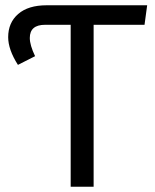

<svg xmlns="http://www.w3.org/2000/svg" viewBox="-20 -708 588 728"><path d="M538 -688 528 -614H335V0H248V-614H151Q93 -614 93 -564Q93 -537 113 -495L48 -462Q11 -520 11 -567Q11 -622 49 -655Q87 -688 157 -688Z"/></svg>

Font: FiraGO Book
Style: Regular
Weight: 350
Designer: bBox Type
Foundry: bBox Type GmbH
Version: Version 1.001;PS 001.001;hotconv 1.0.88;makeotf.lib2.5.64775